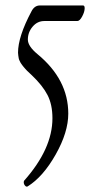

<svg xmlns="http://www.w3.org/2000/svg" viewBox="-20 -437 348 703"><path d="M82 245Q78 248 73.5 244.5Q69 241 67.5 235Q66 229 68 225Q172 108 172 -4Q172 -54 154 -89Q136 -124 96 -162Q95 -163 88 -169.5Q81 -176 79.5 -177.5Q78 -179 73 -184.5Q68 -190 66.5 -192Q65 -194 61 -199Q57 -204 55.5 -207Q54 -210 51.5 -215Q49 -220 48.5 -224Q48 -228 47 -233.5Q46 -239 46 -244Q46 -303 95 -395Q106 -417 126 -417H284Q290 -417 290 -407Q290 -394 281 -377Q272 -360 263 -360H142Q117 -360 99.5 -339.5Q82 -319 82 -292Q82 -268 117 -239Q230 -146 230 -21Q230 47 184 128.5Q138 210 82 245Z"/></svg>

Font: Junicode Cond Light
Style: Regular
Weight: 300
Width: 3
Designer: Peter S. Baker
Version: Version 2.201